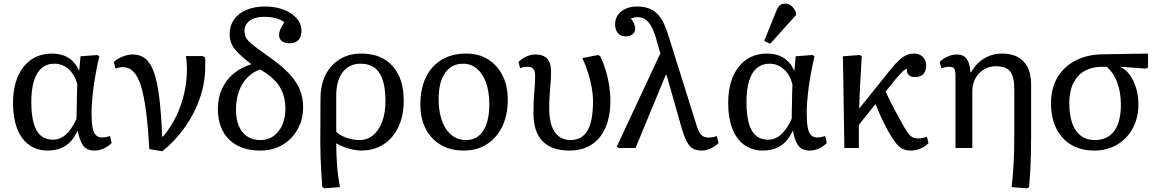

<svg xmlns="http://www.w3.org/2000/svg" viewBox="-20 -818 6404 1061"><path d="M243 14Q184 14 140.5 -17.5Q97 -49 74.5 -108Q52 -167 52 -248Q52 -375 110 -448.5Q168 -522 268 -522Q320 -522 358 -498.5Q396 -475 416 -429H418L425 -507L517 -514L529 -508Q519 -465 511 -422.5Q503 -380 497.5 -339.5Q492 -299 489 -262.5Q486 -226 486 -194Q486 -143 491.5 -113Q497 -83 510.5 -70.5Q524 -58 546 -58Q552 -58 563 -60Q574 -62 588 -66L597 -28Q579 -9 553.5 2.5Q528 14 502 14Q462 14 441.5 -11Q421 -36 410 -93H407Q391 -57 368 -33.5Q345 -10 313.5 2Q282 14 243 14ZM272 -46Q312 -46 344.5 -75Q377 -104 403 -162Q403 -177 403.5 -201Q404 -225 404.5 -252.5Q405 -280 405.5 -306Q406 -332 407 -352Q394 -404 360 -435Q326 -466 280 -466Q239 -466 210.5 -442Q182 -418 167.5 -371Q153 -324 153 -256Q153 -184 166 -137.5Q179 -91 205.5 -68.5Q232 -46 272 -46Z M877 18 805 6Q798 -120 786.5 -206.5Q775 -293 758 -346Q741 -399 716.5 -423Q692 -447 659 -447Q640 -447 619 -439L609 -475Q626 -493 656.5 -505Q687 -517 713 -517Q755 -517 783.5 -494Q812 -471 830.5 -419.5Q849 -368 860 -280.5Q871 -193 876 -63H881Q922 -112 952 -172.5Q982 -233 997.5 -300.5Q1013 -368 1013 -437Q1013 -456 1011.5 -474Q1010 -492 1007 -508H1099L1112 -502Q1114 -493 1114 -483Q1114 -473 1114 -448Q1114 -363 1085.5 -278.5Q1057 -194 1004 -118Q951 -42 877 18Z M1419 14Q1345 14 1292.5 -13.5Q1240 -41 1212 -92.5Q1184 -144 1184 -217Q1184 -277 1206.5 -326.5Q1229 -376 1270.5 -411Q1312 -446 1369 -463Q1325 -497 1298 -523.5Q1271 -550 1260 -575Q1249 -600 1249 -628Q1249 -675 1273 -709.5Q1297 -744 1341 -763Q1385 -782 1443 -782Q1502 -782 1547.5 -764.5Q1593 -747 1619.5 -716.5Q1646 -686 1646 -647Q1646 -614 1629 -596.5Q1612 -579 1581 -579Q1553 -579 1537.5 -591Q1522 -603 1522 -624Q1522 -638 1528.5 -654Q1535 -670 1551 -695Q1532 -710 1504 -717.5Q1476 -725 1438 -725Q1388 -725 1359.5 -703.5Q1331 -682 1331 -646Q1331 -631 1335.5 -618Q1340 -605 1353.5 -591Q1367 -577 1394 -556.5Q1421 -536 1465 -505Q1534 -457 1575.5 -413.5Q1617 -370 1636 -325Q1655 -280 1655 -226Q1655 -157 1624 -102.5Q1593 -48 1540 -17Q1487 14 1419 14ZM1419 -44Q1480 -44 1518.5 -92Q1557 -140 1557 -218Q1557 -289 1524 -341Q1491 -393 1417 -434Q1376 -420 1346 -388.5Q1316 -357 1300 -312.5Q1284 -268 1284 -213Q1284 -159 1300 -121.5Q1316 -84 1346 -64Q1376 -44 1419 -44Z M1772 223 1761 216Q1758 179 1755.5 135Q1753 91 1751.5 49Q1750 7 1750 -26L1751 -273Q1751 -348 1779 -404Q1807 -460 1858 -491Q1909 -522 1977 -522Q2087 -522 2149 -453.5Q2211 -385 2211 -262Q2211 -178 2181.5 -116Q2152 -54 2099 -20Q2046 14 1975 14Q1954 14 1928.5 8.5Q1903 3 1880 -6Q1857 -15 1840 -25H1838Q1838 7 1839.5 40Q1841 73 1843.5 104.5Q1846 136 1850 164Q1854 192 1859 216ZM1966 -44Q2010 -44 2042 -71Q2074 -98 2092 -146Q2110 -194 2110 -259Q2110 -364 2076.5 -415Q2043 -466 1972 -466Q1910 -466 1874 -419.5Q1838 -373 1838 -290V-90Q1850 -77 1871 -66.5Q1892 -56 1917.5 -50Q1943 -44 1966 -44Z M2542 14Q2469 14 2415.5 -17.5Q2362 -49 2332.5 -106Q2303 -163 2303 -241Q2303 -328 2333.5 -391Q2364 -454 2421 -488Q2478 -522 2556 -522Q2626 -522 2677 -490Q2728 -458 2757 -401Q2786 -344 2786 -266Q2786 -182 2755.5 -119Q2725 -56 2670.5 -21Q2616 14 2542 14ZM2556 -44Q2617 -44 2650.5 -96Q2684 -148 2684 -242Q2684 -310 2666 -360.5Q2648 -411 2615.5 -438.5Q2583 -466 2539 -466Q2475 -466 2439.5 -415Q2404 -364 2404 -271Q2404 -166 2445 -105Q2486 -44 2556 -44Z M3126 14Q3029 14 2978.5 -37.5Q2928 -89 2928 -190Q2928 -241 2930 -273.5Q2932 -306 2934.5 -334.5Q2937 -363 2937 -402Q2937 -426 2927 -437.5Q2917 -449 2897 -449Q2886 -449 2875.5 -447.5Q2865 -446 2854 -441L2845 -476Q2865 -495 2889.5 -506Q2914 -517 2939 -517Q2982 -517 3003.5 -494Q3025 -471 3025 -426Q3025 -395 3023.5 -372Q3022 -349 3020 -327.5Q3018 -306 3016.5 -280.5Q3015 -255 3015 -219Q3015 -162 3028.5 -123Q3042 -84 3068.5 -64Q3095 -44 3132 -44Q3196 -44 3226.5 -96.5Q3257 -149 3257 -259Q3257 -294 3250 -333.5Q3243 -373 3230 -415Q3217 -457 3198 -497L3285 -514L3297 -508Q3315 -470 3327.5 -428.5Q3340 -387 3346.5 -345Q3353 -303 3353 -261Q3353 -175 3326 -113Q3299 -51 3248.5 -18.5Q3198 14 3126 14Z M3941 -66 3951 -28Q3934 -10 3908.5 2Q3883 14 3860 14Q3830 14 3810 3.5Q3790 -7 3775.5 -35Q3761 -63 3746 -113L3664 -402H3658L3492 0H3400L3388 -7L3629 -523L3605 -607Q3593 -648 3578.5 -673.5Q3564 -699 3546 -711Q3528 -723 3504 -723Q3493 -723 3485 -721.5Q3477 -720 3466 -716Q3475 -705 3480 -695Q3485 -685 3487.5 -676.5Q3490 -668 3490 -659Q3490 -640 3475.5 -628.5Q3461 -617 3438 -617Q3410 -617 3394.5 -635Q3379 -653 3379 -684Q3379 -713 3394.5 -735Q3410 -757 3437 -769.5Q3464 -782 3500 -782Q3545 -782 3577 -767Q3609 -752 3631.5 -718Q3654 -684 3672 -627L3828 -129Q3836 -103 3845 -87Q3854 -71 3866.5 -64.5Q3879 -58 3895 -58Q3907 -58 3918 -60Q3929 -62 3941 -66Z M4195 14Q4136 14 4092.5 -17.5Q4049 -49 4026.5 -108Q4004 -167 4004 -248Q4004 -375 4062 -448.5Q4120 -522 4220 -522Q4272 -522 4310 -498.5Q4348 -475 4368 -429H4370L4377 -507L4469 -514L4481 -508Q4471 -465 4463 -422.5Q4455 -380 4449.5 -339.5Q4444 -299 4441 -262.5Q4438 -226 4438 -194Q4438 -143 4443.5 -113Q4449 -83 4462.5 -70.5Q4476 -58 4498 -58Q4504 -58 4515 -60Q4526 -62 4540 -66L4549 -28Q4531 -9 4505.5 2.5Q4480 14 4454 14Q4414 14 4393.5 -11Q4373 -36 4362 -93H4359Q4343 -57 4320 -33.5Q4297 -10 4265.5 2Q4234 14 4195 14ZM4224 -46Q4264 -46 4296.5 -75Q4329 -104 4355 -162Q4355 -177 4355.5 -201Q4356 -225 4356.5 -252.5Q4357 -280 4357.5 -306Q4358 -332 4359 -352Q4346 -404 4312 -435Q4278 -466 4232 -466Q4191 -466 4162.5 -442Q4134 -418 4119.5 -371Q4105 -324 4105 -256Q4105 -184 4118 -137.5Q4131 -91 4157.5 -68.5Q4184 -46 4224 -46ZM4236 -576 4203 -592 4269 -755Q4279 -780 4289.5 -789Q4300 -798 4318 -798Q4338 -798 4352.5 -786.5Q4367 -775 4379 -749V-735Z M5016 14Q4991 14 4972 6.5Q4953 -1 4936.5 -20.5Q4920 -40 4900 -73Q4889 -90 4873 -121.5Q4857 -153 4842 -186.5Q4827 -220 4818 -243L4726 -128V0H4646L4638 -507L4730 -514L4742 -508Q4740 -471 4738 -436Q4736 -401 4734 -366Q4732 -331 4730.5 -294.5Q4729 -258 4728 -218L4900 -432Q4928 -467 4949 -486Q4970 -505 4989.5 -513.5Q5009 -522 5032 -522Q5061 -522 5079.5 -503.5Q5098 -485 5098 -456Q5098 -425 5082 -408.5Q5066 -392 5035 -392Q5013 -392 5001.5 -404Q4990 -416 4991 -438Q4987 -438 4977.5 -431Q4968 -424 4955.5 -410.5Q4943 -397 4928 -379L4874 -312Q4882 -295 4894 -270Q4906 -245 4925 -209Q4944 -173 4974 -120Q4989 -94 5000.5 -79Q5012 -64 5025 -58.5Q5038 -53 5056 -53Q5066 -53 5078 -55.5Q5090 -58 5102 -62L5111 -27Q5099 -14 5083 -5Q5067 4 5050 9Q5033 14 5016 14Z M5656 223 5570 216Q5573 192 5576 161Q5579 130 5581 93Q5583 56 5584 16Q5585 -24 5585 -66V-324Q5585 -394 5562.5 -423Q5540 -452 5484 -452Q5446 -452 5416.5 -434Q5387 -416 5370 -385Q5353 -354 5353 -313V0H5260V-400Q5260 -428 5252.5 -438.5Q5245 -449 5225 -449Q5206 -449 5182 -441L5173 -476Q5192 -495 5217.5 -506Q5243 -517 5267 -517Q5303 -517 5321 -494Q5339 -471 5343 -418H5346Q5364 -451 5390 -474Q5416 -497 5448 -509.5Q5480 -522 5516 -522Q5595 -522 5636.5 -478Q5678 -434 5678 -351V-65Q5678 -13 5677 33Q5676 79 5673.5 123Q5671 167 5667 216Z M6026 14Q5953 14 5899.5 -18Q5846 -50 5817 -108.5Q5788 -167 5788 -246Q5788 -330 5823 -389.5Q5858 -449 5922.5 -483Q5987 -517 6076 -518L6324 -522V-445L6312 -439L6173 -449V-447Q6201 -435 6223.5 -403.5Q6246 -372 6258.5 -330Q6271 -288 6271 -241Q6271 -167 6239.5 -109Q6208 -51 6153 -18.5Q6098 14 6026 14ZM6030 -44Q6100 -44 6137 -94Q6174 -144 6174 -238Q6174 -309 6153.5 -363.5Q6133 -418 6095 -449H6073Q5984 -449 5936.5 -396.5Q5889 -344 5889 -247Q5889 -182 5905.5 -136.5Q5922 -91 5953 -67.5Q5984 -44 6030 -44Z"/></svg>

Font: Literata 18pt
Style: Regular
Weight: 400
Designer: Latin by Veronika Burian and Jose Scaglione. Greek by Irene Vlachou. Cyrillic by Vera Evstafieva.
Foundry: TypeTogether
Version: Version 3.103;gftools[0.9.29]